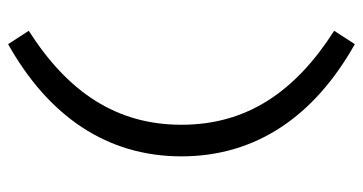

<svg xmlns="http://www.w3.org/2000/svg" viewBox="-231 -524 896 474"><g transform="rotate(-90 217.0 -287.0)"><path d="M345 141 378 90C226 -7 146 -127 146 -287C146 -447 226 -567 378 -664L345 -715C167 -615 68 -471 68 -287C68 -103 167 41 345 141Z"/></g></svg>

Font: Mission
Style: Regular
Weight: 400
Version: Version 1.000;FEAKit 1.0